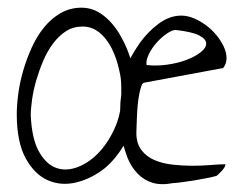

<svg xmlns="http://www.w3.org/2000/svg" viewBox="-20 -474 632 497"><path d="M23.4 -178.7Q23.4 -201.2 27.3 -231Q31.2 -260.7 40 -291Q48.8 -321.3 62 -350.6Q75.2 -379.9 93.8 -402.8Q112.3 -425.8 136.7 -439.9Q161.1 -454.1 191.4 -454.1Q222.7 -454.1 249.5 -432.6Q276.4 -411.1 294.9 -376Q308.6 -351.6 317.4 -323.2Q328.1 -342.8 340.8 -361.3Q362.3 -391.6 390.6 -412.6Q418.9 -433.6 449.2 -433.6Q464.8 -433.6 481.4 -426.8Q498 -419.9 513.2 -408.7Q528.3 -397.5 540 -383.3Q551.8 -369.1 559.1 -353.5Q566.4 -337.9 566.4 -323.2Q566.4 -308.6 557.6 -297.9L352.5 -259.8Q348.6 -258.8 345.7 -250.5Q342.8 -242.2 340.3 -229.5Q337.9 -216.8 336.4 -201.7Q335 -186.5 334.5 -172.4Q334 -158.2 333.5 -147Q333 -135.7 333 -129.9Q333 -102.5 346.2 -85.4Q359.4 -68.4 379.9 -59.6Q400.4 -50.8 426.3 -47.9Q452.1 -44.9 477.5 -44.9Q502.9 -44.9 525.9 -46.9Q548.8 -48.8 563.5 -48.8Q563.5 -44.9 560.5 -40Q557.6 -35.2 553.2 -30.8Q548.8 -26.4 545.4 -22.9Q542 -19.5 540 -18.6Q533.2 -16.6 516.6 -13.2Q500 -9.8 481.9 -6.8Q463.9 -3.9 448.2 -2Q432.6 0 427.7 0Q396.5 5.9 374.5 -1Q352.5 -7.8 336.4 -24.4Q320.3 -41 310.5 -64.5Q304.7 -80.1 299.8 -96.7Q279.3 -62.5 252.9 -40Q217.8 -11.7 178.2 -2Q138.7 7.8 104 -7.3Q69.3 -22.5 46.4 -64.5Q23.4 -106.4 23.4 -178.7ZM293.9 -229.5Q293.9 -239.3 293.9 -249Q293.9 -270.5 289.1 -290Q282.2 -323.2 269 -349.1Q255.9 -375 236.8 -390.1Q217.8 -405.3 193.4 -405.3Q169.9 -405.3 151.4 -393.6Q132.8 -381.8 117.7 -361.8Q102.5 -341.8 91.8 -316.4Q81.1 -291 73.7 -265.6Q66.4 -240.2 63 -216.3Q59.6 -192.4 59.6 -174.8Q62.5 -115.2 80.1 -83Q97.7 -50.8 122.6 -40.5Q147.5 -30.3 176.8 -40Q206.1 -49.8 231.4 -74.7Q256.8 -99.6 274.4 -136.7Q286.1 -160.2 291 -187.5Q291 -209 293.9 -229.5ZM434.6 -396.5Q425.8 -396.5 412.1 -387.2Q398.4 -377.9 385.7 -363.8Q373 -349.6 365.2 -333.5Q357.4 -317.4 359.4 -305.7Q384.8 -302.7 412.6 -306.6Q440.4 -310.5 462.4 -318.8Q484.4 -327.1 499 -338.4Q513.7 -349.6 513.7 -361.3Q513.7 -373 495.6 -382.3Q477.5 -391.6 434.6 -396.5Z"/></svg>

Font: Annie Use Your Telescope
Style: Regular
Weight: 400
Designer: Kimberly Geswein
Foundry: Kimberly Geswein
Version: Version 1.002 2001